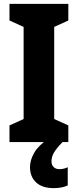

<svg xmlns="http://www.w3.org/2000/svg" viewBox="-20 -734 401 992"><path d="M333 0H29V-86L102 -119V-595L29 -628V-714H333V-628L260 -595V-119L333 -86ZM246 100Q246 118 257 129Q268 140 287 140Q300 140 311 137Q322 134 330 130V224Q318 230 299.5 234Q281 238 258 238Q198 238 166.5 208.5Q135 179 135 129Q135 93 157 55Q179 17 230 -17L303 0Q271 33 258.5 55Q246 77 246 100Z"/></svg>

Font: Noto Sans Thai Cond ExtBd
Style: Regular
Weight: 800
Width: 3
Designer: Monotype Design Team
Foundry: Monotype Imaging Inc.
Version: Version 2.002; ttfautohint (v1.8.4.7-5d5b)